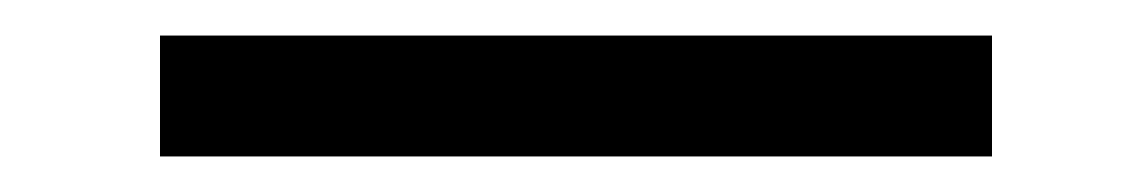

<svg xmlns="http://www.w3.org/2000/svg" viewBox="-20 -827 640 108"><path d="M70 -807H538V-739H70Z"/></svg>

Font: Inknut Antiqua
Style: Bold
Weight: 700
Designer: Claus Eggers Sørensen
Foundry: Claus Eggers Sørensen
Version: Version 1.003; ttfautohint (v1.8.2) -l 8 -r 50 -G 200 -x 14 